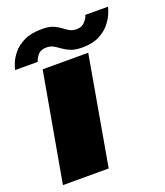

<svg xmlns="http://www.w3.org/2000/svg" viewBox="-155 -876 836 972"><g transform="rotate(-20 263.0 -389.5)"><path d="M15.5 0 119.5 -586H365L262 0ZM347 -621Q309.5 -621 286 -630.5Q262.5 -640 245.8 -652.2Q229 -664.5 213 -674Q197 -683.5 174.5 -683.5Q142.5 -683.5 127.2 -663.8Q112 -644 109 -630H-13Q-11 -640.5 -1.8 -664.8Q7.5 -689 28.8 -715.2Q50 -741.5 88 -760.2Q126 -779 185.5 -779Q222 -779 244.2 -769.8Q266.5 -760.5 282 -748.5Q297.5 -736.5 313.2 -727.2Q329 -718 352 -718Q380.5 -718 397.2 -737.5Q414 -757 416.5 -771H539Q537 -760.5 527.5 -736.5Q518 -712.5 496.8 -685.8Q475.5 -659 439 -640Q402.5 -621 347 -621Z"/></g></svg>

Font: Anybody UltraExpanded ExtraBold
Style: Italic
Weight: 800
Width: 9
Italic angle: -10°
Designer: Tyler Finck
Foundry: Etcetera Type Company
Version: Version 1.010; ttfautohint (v1.8.3) -l 8 -r 50 -G 200 -x 14 